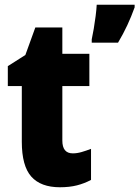

<svg xmlns="http://www.w3.org/2000/svg" viewBox="-20 -780 588 810"><path d="M287 -133Q305 -133 324 -138.5Q343 -144 364 -152V-21Q336 -6 304.5 2Q273 10 233 10Q152 10 112 -35Q72 -80 72 -182V-417H13V-501L87 -548L129 -664H243V-553H357V-417H243V-187Q243 -133 287 -133ZM548 -749Q534 -710 517 -673.5Q500 -637 478 -600H367V-614Q371 -632 375.5 -658.5Q380 -685 383.5 -712.5Q387 -740 388 -760H548Z"/></svg>

Font: Noto Sans Lao Condensed Black
Style: Regular
Weight: 900
Width: 3
Designer: Monotype Design Team
Foundry: Monotype Imaging Inc.
Version: Version 2.003; ttfautohint (v1.8.4.7-5d5b)